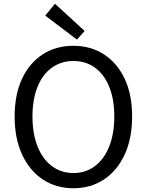

<svg xmlns="http://www.w3.org/2000/svg" viewBox="-20 -990 782 1023"><path d="M371 13Q279 13 208.5 -33.5Q138 -80 98 -166Q58 -252 58 -369Q58 -487 98 -571.5Q138 -656 208.5 -701Q279 -746 371 -746Q463 -746 533.5 -700.5Q604 -655 644 -571Q684 -487 684 -369Q684 -252 644 -166Q604 -80 533.5 -33.5Q463 13 371 13ZM371 -68Q437 -68 486 -105Q535 -142 562 -210Q589 -278 589 -369Q589 -461 562 -527.5Q535 -594 486 -629.5Q437 -665 371 -665Q306 -665 256.5 -629.5Q207 -594 180 -527.5Q153 -461 153 -369Q153 -278 180 -210Q207 -142 256.5 -105Q306 -68 371 -68ZM390 -779 221 -907 273 -970 431 -825Z"/></svg>

Font: Noto Sans KR
Style: Regular
Weight: 400
Designer: Ryoko NISHIZUKA  (kana, bopomofo & ideographs); Paul D. Hunt (Latin, Greek & Cyrillic); Sandoll Communications , Soo-you
Foundry: Adobe
Version: Version 2.004-H2;hotconv 1.0.118;makeotfexe 2.5.65603